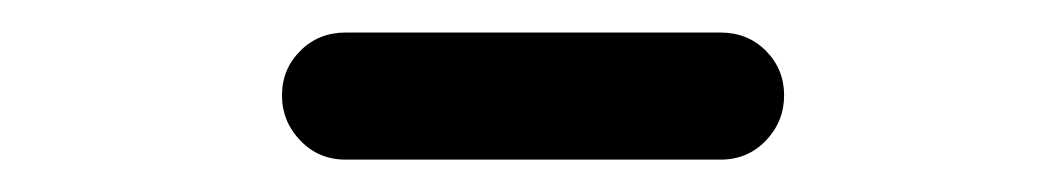

<svg xmlns="http://www.w3.org/2000/svg" viewBox="-20 -770 653 118"><path d="M192.4 -671.9Q175.8 -671.9 164.6 -683.6Q153.3 -695.3 153.3 -711.4Q153.3 -727.5 164.6 -738.8Q175.8 -750 192.4 -750H422.9Q439.5 -750 450.7 -738.8Q461.9 -727.5 461.9 -711.4Q461.9 -695.3 450.7 -683.6Q439.5 -671.9 422.9 -671.9Z"/></svg>

Font: Gen Jyuu Gothic Medium
Style: Regular
Weight: 500
Designer: [Source Han Sans]
Ryoko NISHIZUKA  (kana & ideographs); Paul D. Hunt (Latin, Greek & Cyrillic); Wenlong ZHANG  (bopomofo
Version: Version 1.002.20150607